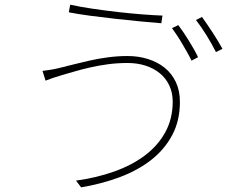

<svg xmlns="http://www.w3.org/2000/svg" viewBox="-20 -781 1040 826"><path d="M282 -761 276 -728Q317 -720 370 -713Q423 -706 477.5 -700Q532 -694 583.5 -689Q635 -684 674 -681L679 -714Q646 -715 594 -719Q542 -723 485.5 -729.5Q429 -736 375 -744Q321 -752 282 -761ZM849 -708 823 -695Q845 -667 868.5 -629Q892 -591 909 -557L937 -571Q929 -586 918 -604Q907 -622 895 -640.5Q883 -659 871 -676.5Q859 -694 849 -708ZM747 -673 720 -660Q730 -646 742 -628Q754 -610 765 -591Q776 -572 786.5 -553.5Q797 -535 804 -520L832 -535Q824 -552 813.5 -570.5Q803 -589 791.5 -607.5Q780 -626 768.5 -643Q757 -660 747 -673ZM723 -344Q723 -270 691 -212Q659 -154 603 -112Q547 -70 471 -43Q395 -16 307 -4L329 25Q418 10 495.5 -19Q573 -48 630.5 -93Q688 -138 721 -200Q754 -262 754 -343Q754 -391 736.5 -428Q719 -465 688.5 -489.5Q658 -514 617 -527Q576 -540 529 -540Q487 -540 445.5 -534.5Q404 -529 366 -520.5Q328 -512 295 -503.5Q262 -495 237 -489Q217 -484 198.5 -481Q180 -478 163 -476L176 -434Q191 -440 207 -445.5Q223 -451 247 -458Q272 -465 302.5 -474Q333 -483 368.5 -491Q404 -499 444 -504.5Q484 -510 529 -510Q571 -510 606.5 -498.5Q642 -487 668 -465.5Q694 -444 708.5 -413Q723 -382 723 -344Z"/></svg>

Font: Spoqa Han Sans Neo Thin
Style: Regular
Weight: 100
Designer: [Spoqa Han Sans Neo] Dong-huui Kim  Younghwa Kang  Yujin Lee  [Noto Sans] Ryoko NISHIZUKA  (kana & ideographs); Paul D. 
Foundry: Spoqa (http://www.spoqa-han-sans.com)
Version: Version 1.100;hotconv 1.0.109;makeotfexe 2.5.65596